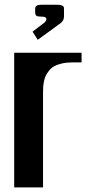

<svg xmlns="http://www.w3.org/2000/svg" viewBox="-20 -812 457 832"><path d="M257.3 -771V-739.7Q256.8 -723.1 243.7 -712.4L143.6 -639.6L121.1 -674.8L172.4 -713.9Q181.2 -722.7 181.2 -729Q181.2 -739.7 163.6 -739.7Q142.6 -739.7 137.5 -743.9Q132.3 -748 132.3 -760.3V-771Q132.3 -776.4 132.8 -778.8Q133.3 -781.2 136 -784.9Q138.7 -788.6 145.5 -790Q152.3 -791.5 163.6 -791.5H226.1Q240.7 -791.5 247.8 -788.6Q254.9 -785.6 256.1 -782.2Q257.3 -778.8 257.3 -771ZM333.5 -583.5V-541.5H291.5Q266.6 -541.5 246.6 -536.6Q226.6 -531.7 213.9 -524.4Q201.2 -517.1 191.9 -505.1Q182.6 -493.2 177.7 -482.7Q172.9 -472.2 170.2 -457.5Q167.5 -442.9 167 -433.3Q166.5 -423.8 166.5 -410.6V0H41.5V-583.5Z"/></svg>

Font: Gputeks
Style: Bold
Weight: 600
Width: 8
Version: Version 0.9